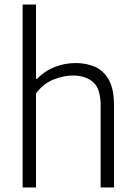

<svg xmlns="http://www.w3.org/2000/svg" viewBox="-20 -828 597 848"><path d="M80 0V-808H139V-479.5H143Q177 -514.5 221 -532Q265 -549.5 314.5 -549.5Q363.5 -549.5 401.8 -531.8Q440 -514 461.8 -473.2Q483.5 -432.5 483.5 -364V0H424.5V-362Q424.5 -437 390.8 -465.8Q357 -494.5 301.5 -494.5Q261 -494.5 216 -476.5Q171 -458.5 139 -415.5V0Z"/></svg>

Font: Encode Sans Lt
Style: Regular
Weight: 300
Designer: Multiple Designers
Foundry: Impallari Type
Version: Version 3.002; ttfautohint (v1.8.3) -l 8 -r 50 -G 200 -x 14 